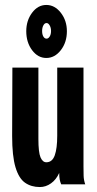

<svg xmlns="http://www.w3.org/2000/svg" viewBox="-20 -744 390 775"><path d="M141 11Q106 11 81 -6.5Q56 -24 42.5 -69Q29 -114 29 -195L30 -471H135V-183Q135 -129 143.5 -109Q152 -89 167 -89Q191 -89 201 -117Q211 -145 211 -196V-471H317V-73Q317 -53 317.5 -35Q318 -17 324 0H227Q223 -9 221 -19.5Q219 -30 219 -46Q207 -19 186 -4Q165 11 141 11ZM167 -510Q133 -510 109.5 -541.5Q86 -573 86 -618Q86 -661 109.5 -692.5Q133 -724 167 -724Q201 -724 225.5 -692.5Q250 -661 250 -618Q250 -573 225.5 -541.5Q201 -510 167 -510ZM168 -588Q175 -588 180.5 -596.5Q186 -605 186 -619Q186 -632 180.5 -641.5Q175 -651 168 -651Q160 -651 155 -641.5Q150 -632 150 -619Q150 -605 155 -596.5Q160 -588 168 -588Z"/></svg>

Font: Inconsolata ExtraCondensed Black
Style: Regular
Weight: 900
Width: 2
Monospace: yes
Designer: Raph Levien, Cyreal, Brenton Simpson
Foundry: Raph Levien, Cyreal, Google
Version: Version 3.001; ttfautohint (v1.8.2.53-6de2)